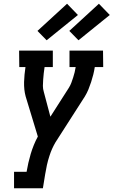

<svg xmlns="http://www.w3.org/2000/svg" viewBox="-20 -1005 606 1025"><path d="M55 0V-88H122Q126 -112 131.5 -136Q137 -160 144 -183.5Q151 -207 160.5 -230.5Q170 -254 182 -276L117 -490Q112 -508 110 -527.5Q108 -547 108.5 -567Q109 -587 111 -607Q113 -627 116 -647H83L82 -735H262V-647H218Q215 -630 213.5 -613.5Q212 -597 210.5 -580Q209 -563 209 -546.5Q209 -530 214 -514L249 -382L348 -537Q356 -550 361 -563.5Q366 -577 370.5 -591Q375 -605 378.5 -619Q382 -633 384 -647H351V-735H530L531 -647H486Q483 -627 478 -607Q473 -587 466.5 -567Q460 -547 452 -527.5Q444 -508 433 -490L276 -245Q266 -228 258 -210Q250 -192 244 -173Q236 -149 230.5 -124Q225 -99 221 -74L209 0ZM399 -790 350 -840 508 -985 566 -925ZM229 -790 180 -840 338 -985 396 -925Z"/></svg>

Font: Iosevka Curly Slab Semibold
Style: Italic
Weight: 600
Italic angle: -9°
Monospace: yes
Designer: Belleve Invis
Foundry: Belleve Invis
Version: Version 22.1.2; ttfautohint (v1.8.4)